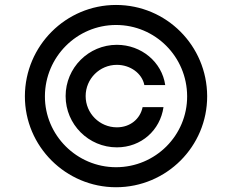

<svg xmlns="http://www.w3.org/2000/svg" viewBox="-20 -759 955 790"><path d="M457.4 11.4C665.1 11.4 833.1 -156.6 832.4 -363.6C831.7 -570.7 665.1 -738.6 457.4 -738.6C251.1 -738.6 83.1 -570.7 82.4 -363.6C81.7 -156.6 251.1 11.4 457.4 11.4ZM457.4 -71C295.8 -71 164.1 -202.8 164.8 -363.3C165.5 -524.9 296.5 -656.2 457.4 -656.2C619 -656.2 749.3 -525.6 750 -363.3C750.7 -202.1 619.7 -71 457.4 -71ZM250 -363.6C250 -247.2 344.5 -152.7 460.9 -152.7C561.8 -152.7 639.2 -223.7 652.7 -318.2H566.8C556.8 -269.5 515.6 -235.1 460.9 -235.1C389.9 -235.1 332.4 -292.6 332.4 -363.6C332.4 -434.7 389.9 -492.2 460.9 -492.2C515.6 -492.2 564.3 -457.7 573.9 -409.1H659.8C646.3 -503.6 561.8 -574.6 460.9 -574.6C344.5 -574.6 250 -480.1 250 -363.6Z"/></svg>

Font: Riot Sans 2.0
Style: Regular
Weight: 400
Designer: Rasmus Andersson
Foundry: rsms
Version: Version 3.006;hotconv 1.0.109;makeotfexe 2.5.65596